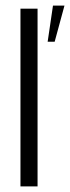

<svg xmlns="http://www.w3.org/2000/svg" viewBox="-20 -665 250 685"><path d="M53 0V-634H114V0ZM150 -516 169 -645H210L175 -516Z"/></svg>

Font: Alumni Sans
Style: Regular
Weight: 400
Designer: Robert E. Leuschke
Foundry: Robert E. Leuschke
Version: Version 1.018